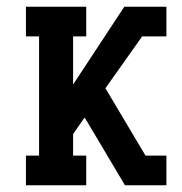

<svg xmlns="http://www.w3.org/2000/svg" viewBox="-20 -550 540 570"><path d="M57 0V-88H96V-442H57V-530H236V-442H197V-299L349 -530H474V-442H402L293 -288L412 -88H474V0H351L238 -190L231 -201L197 -152V-88H236V0Z"/></svg>

Font: Iosevka Slab Semibold
Style: Regular
Weight: 600
Monospace: yes
Designer: Belleve Invis
Foundry: Belleve Invis
Version: Version 11.1.1; ttfautohint (v1.8.3)